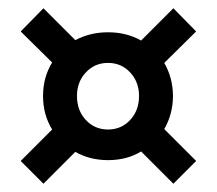

<svg xmlns="http://www.w3.org/2000/svg" viewBox="-20 -579 524 464"><path d="M377 -267 454 -190 399 -135 321 -213Q287 -192 241 -192Q197 -192 162 -212L85 -135L30 -190L106 -266Q84 -302 84 -347Q84 -392 106 -428L30 -503L85 -559L162 -482Q198 -501 241 -501Q286 -501 321 -481L399 -559L454 -503L377 -427Q398 -390 398 -347Q398 -304 377 -267ZM316 -347Q316 -381 294.5 -404Q273 -427 241 -427Q209 -427 187.5 -404Q166 -381 166 -347Q166 -312 187.5 -289Q209 -266 241 -266Q273 -266 294.5 -289Q316 -312 316 -347Z"/></svg>

Font: Akshar
Style: Regular
Weight: 400
Designer: Tall Chai
Foundry: Tall Chai
Version: Version 1.000